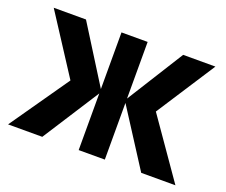

<svg xmlns="http://www.w3.org/2000/svg" viewBox="-94 -684 976 828"><g transform="rotate(20 394.0 -270.0)"><path d="M167 0H10L198 -270L23 -540H171L334 -280V-540H454V-280L617 -540H765L590 -270L778 0H621L454 -260V0H334V-260Z"/></g></svg>

Font: Hauora ExtraBold
Style: Regular
Weight: 800
Designer: Wayne Shih
Foundry: WCYS
Version: Version 1.001